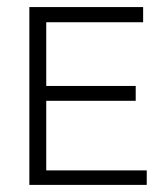

<svg xmlns="http://www.w3.org/2000/svg" viewBox="-20 -623 469 543"><path d="M395 -100.1H63V-603H384.8V-560.1H110.8V-379.9H363.8V-337.9H110.8V-141.1H395Z"/></svg>

Font: Kikakui Sans Pro
Style: Regular
Weight: 400
Version: 0.2